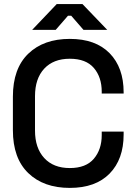

<svg xmlns="http://www.w3.org/2000/svg" viewBox="-20 -904 659 938"><path d="M43 -268V-432Q43 -569 118 -641.5Q193 -714 321 -714Q447 -714 515.5 -644Q584 -574 584 -453V-447H477V-456Q477 -527 438.5 -572Q400 -617 321 -617Q241 -617 196 -568.5Q151 -520 151 -434V-266Q151 -181 196 -132Q241 -83 321 -83Q400 -83 438.5 -128.5Q477 -174 477 -244V-261H584V-247Q584 -126 515.5 -56Q447 14 321 14Q193 14 118 -58.5Q43 -131 43 -268ZM137 -758 257 -884H383L504 -758H388L328 -827H312L252 -758Z"/></svg>

Font: Space Grotesk Frontify Medium
Style: Regular
Weight: 500
Designer: Florian Karsten
Version: Version 2.000